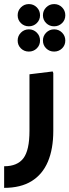

<svg xmlns="http://www.w3.org/2000/svg" viewBox="-20 -707 335 927"><path d="M0 200V95.7Q64 95.7 93.2 56.8Q122.3 18 122.3 -75V-348.3L234.3 -362L237.3 -354V-75Q237.3 12 211.2 73.7Q185 135.3 132.3 167.7Q79.7 200 0 200ZM119.2 -458Q96.7 -458 81 -473.3Q65.3 -488.7 65.3 -511.2Q65.3 -533.8 81.1 -549.5Q96.9 -565.3 119.5 -565.3Q142 -565.3 157.7 -549.5Q173.3 -533.8 173.3 -511.2Q173.3 -488.7 157.5 -473.3Q141.8 -458 119.2 -458ZM119.2 -580Q96.7 -580 81 -595.3Q65.3 -610.7 65.3 -633.2Q65.3 -655.8 81.1 -671.5Q96.9 -687.3 119.5 -687.3Q142 -687.3 157.7 -671.5Q173.3 -655.8 173.3 -633.2Q173.3 -610.7 157.5 -595.3Q141.8 -580 119.2 -580ZM241.2 -458Q218.7 -458 203 -473.3Q187.3 -488.7 187.3 -511.2Q187.3 -533.8 203.1 -549.5Q218.9 -565.3 241.5 -565.3Q264 -565.3 279.7 -549.5Q295.3 -533.8 295.3 -511.2Q295.3 -488.7 279.6 -473.3Q263.8 -458 241.2 -458ZM241.2 -580Q218.7 -580 203 -595.3Q187.3 -610.7 187.3 -633.2Q187.3 -655.8 203.1 -671.5Q218.9 -687.3 241.5 -687.3Q264 -687.3 279.7 -671.5Q295.3 -655.8 295.3 -633.2Q295.3 -610.7 279.6 -595.3Q263.8 -580 241.2 -580Z"/></svg>

Font: Fustat
Style: Regular
Weight: 400
Designer: Mohamed Gaber, Khaled Hosny, Laura Garcia Mut
Foundry: Kief Type Foundry, Alif Type Foundry, Hard Type Foundry
Version: Version 1.007